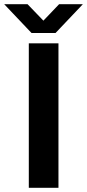

<svg xmlns="http://www.w3.org/2000/svg" viewBox="-50 -893 414 913"><path d="M87 0V-687H228V0ZM-30 -873H81L187 -763H126L231 -873H344L214 -736H100Z"/></svg>

Font: Archivo SemiExpanded SemiBold
Style: Regular
Weight: 600
Width: 6
Designer: Hector Gatti
Foundry: Omnibus-Type
Version: Version 2.001